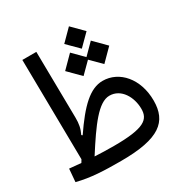

<svg xmlns="http://www.w3.org/2000/svg" viewBox="-170 -848 925 976"><g transform="rotate(-30 293.0 -360.0)"><path d="M260.7 2.4C485.8 2.4 557.1 -57.6 557.1 -181.2C557.1 -309.1 479 -397.5 381.8 -397.5C307.6 -397.5 241.7 -334 156.2 -208.5L150.4 -212.9C165 -242.7 169.9 -268.6 169.4 -304.7L164.1 -693.4H82L89.8 -106C86.4 -100.6 83.5 -95.2 80.1 -89.8C57.1 -91.8 34.7 -93.8 11.7 -96.2L5.4 -20.5C84.5 -0.5 159.2 2.4 260.7 2.4ZM154.8 -85C242.7 -222.7 309.1 -314.9 374 -314.9C442.4 -314.9 481.9 -244.6 481.9 -175.8C481.9 -113.8 445.3 -82 268.1 -82C227.1 -82 189.9 -83 154.8 -85ZM432.6 -466.8 501 -535.6 432.6 -604.5 371.6 -543 310.5 -604.5 242.2 -535.6 310.5 -466.8 371.6 -527.8ZM372.6 -591.8 438 -657.2 372.6 -723.1 307.1 -657.2Z"/></g></svg>

Font: Cascadia Mono PL SemiLight
Style: Regular
Weight: 350
Monospace: yes
Designer: Aaron Bell
Foundry: Saja Typeworks
Version: Version 2404.023